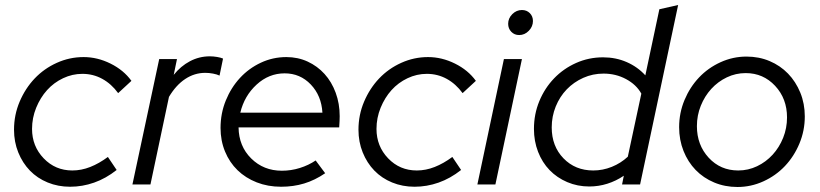

<svg xmlns="http://www.w3.org/2000/svg" viewBox="-20 -737 3275 767"><path d="M269 -56Q305 -56 340.5 -70Q376 -84 411 -110L446 -58Q403 -24 356 -7.5Q309 9 260 9Q212 9 170.5 -8Q129 -25 99.5 -55.5Q70 -86 53 -128Q36 -170 36 -219Q36 -278 58.5 -331Q81 -384 118.5 -423.5Q156 -463 207 -486Q258 -509 314 -509Q369 -509 421.5 -483Q474 -457 505 -414L452 -365Q425 -402 388.5 -422Q352 -442 309 -442Q269 -442 232 -424.5Q195 -407 168 -377Q141 -347 124.5 -306.5Q108 -266 108 -222Q108 -153 154.5 -104.5Q201 -56 269 -56Z M509 0 616 -501H687L674 -438Q702 -473 739 -492.5Q776 -512 818 -512Q832 -512 847 -509.5Q862 -507 871 -503L857 -435Q847 -440 831 -443Q815 -446 800 -446Q757 -446 720 -421.5Q683 -397 655 -350L581 0Z M1279 -45Q1238 -17 1195 -4Q1152 9 1103 9Q1050 9 1005.5 -8.5Q961 -26 929 -57Q897 -88 879 -131.5Q861 -175 861 -226Q861 -284 882 -335.5Q903 -387 938.5 -425.5Q974 -464 1022 -486.5Q1070 -509 1124 -509Q1170 -509 1209 -491Q1248 -473 1276.5 -441.5Q1305 -410 1321 -366.5Q1337 -323 1337 -273Q1337 -263 1336.5 -253.5Q1336 -244 1335 -228H933Q934 -153 983.5 -104Q1033 -55 1106 -55Q1143 -55 1178 -66Q1213 -77 1241 -96ZM1117 -444Q1054 -444 1005 -399Q956 -354 940 -287H1268Q1264 -355 1221.5 -399.5Q1179 -444 1117 -444Z M1645 -56Q1681 -56 1716.5 -70Q1752 -84 1787 -110L1822 -58Q1779 -24 1732 -7.5Q1685 9 1636 9Q1588 9 1546.5 -8Q1505 -25 1475.5 -55.5Q1446 -86 1429 -128Q1412 -170 1412 -219Q1412 -278 1434.5 -331Q1457 -384 1494.5 -423.5Q1532 -463 1583 -486Q1634 -509 1690 -509Q1745 -509 1797.5 -483Q1850 -457 1881 -414L1828 -365Q1801 -402 1764.5 -422Q1728 -442 1685 -442Q1645 -442 1608 -424.5Q1571 -407 1544 -377Q1517 -347 1500.5 -306.5Q1484 -266 1484 -222Q1484 -153 1530.5 -104.5Q1577 -56 1645 -56Z M2054 -597Q2035 -597 2022.5 -610Q2010 -623 2010 -642Q2010 -664 2026.5 -680.5Q2043 -697 2065 -697Q2084 -697 2096.5 -684.5Q2109 -672 2109 -653Q2109 -631 2092.5 -614Q2076 -597 2054 -597ZM2065 -501 1959 0H1887L1993 -501Z M2465 0 2472 -35Q2441 -14 2406 -3Q2371 8 2334 8Q2287 8 2246 -9.5Q2205 -27 2175.5 -57.5Q2146 -88 2129.5 -130.5Q2113 -173 2113 -222Q2113 -281 2134.5 -333Q2156 -385 2193.5 -424Q2231 -463 2281.5 -485.5Q2332 -508 2389 -508Q2440 -508 2483.5 -489Q2527 -470 2558 -436L2614 -700L2689 -717L2537 0ZM2184 -228Q2184 -153 2231 -104.5Q2278 -56 2350 -56Q2388 -56 2424 -70.5Q2460 -85 2488 -111L2542 -363Q2522 -399 2481 -421Q2440 -443 2391 -443Q2348 -443 2310 -426Q2272 -409 2244 -380Q2216 -351 2200 -311.5Q2184 -272 2184 -228Z M2693 -229Q2693 -286 2714.5 -337.5Q2736 -389 2772.5 -427.5Q2809 -466 2858.5 -488.5Q2908 -511 2962 -511Q3012 -511 3054.5 -493Q3097 -475 3128 -443Q3159 -411 3177 -367Q3195 -323 3195 -272Q3195 -215 3173.5 -163.5Q3152 -112 3115.5 -73.5Q3079 -35 3029.5 -12.5Q2980 10 2926 10Q2876 10 2833 -8Q2790 -26 2759 -58Q2728 -90 2710.5 -134Q2693 -178 2693 -229ZM2929 -56Q2969 -56 3004.5 -73Q3040 -90 3066.5 -119Q3093 -148 3108.5 -186.5Q3124 -225 3124 -268Q3124 -343 3076.5 -394Q3029 -445 2959 -445Q2919 -445 2883.5 -428Q2848 -411 2821.5 -382Q2795 -353 2779.5 -314.5Q2764 -276 2764 -233Q2764 -158 2811 -107Q2858 -56 2929 -56Z"/></svg>

Font: Red Hat Display
Style: Italic
Weight: 400
Italic angle: -12°
Designer: Pentagram / MCKL
Foundry: Pentagram / MCKL
Version: Version 1.003; Red Hat Display Italic